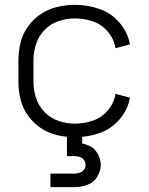

<svg xmlns="http://www.w3.org/2000/svg" viewBox="-20 -558 615 792"><path d="M188 214V158H288Q298 158 309 154.5Q320 151 326.5 142Q333 133 333 122Q333 111 326.5 102Q320 93 309 89.5Q298 86 288 86H256V0H319V34Q330 36 340 40Q366 49 380.5 72Q395 95 396 122Q395 149 380.5 172Q366 195 340 204.5Q314 214 288 214ZM289 8Q252 8 216 -0.5Q180 -9 149 -29.5Q118 -50 96 -80.5Q74 -111 65 -147Q56 -183 56 -220V-310Q56 -347 65 -383Q74 -419 96 -449.5Q118 -480 149 -500.5Q180 -521 216.5 -529.5Q253 -538 289 -538Q340 -538 389 -521.5Q438 -505 472.5 -465Q507 -425 516 -375L456 -359Q451 -396 425.5 -426.5Q400 -457 363.5 -469.5Q327 -482 289 -482Q255 -482 222 -471Q189 -460 164.5 -435Q140 -410 129 -377Q118 -344 118 -310V-220Q118 -186 129 -153Q140 -120 164.5 -95Q189 -70 222 -59Q255 -48 289 -48Q327 -48 363.5 -60.5Q400 -73 425.5 -103.5Q451 -134 456 -171L516 -155Q507 -105 472.5 -65Q438 -25 389 -8.5Q340 8 289 8Z"/></svg>

Font: Jozsika Light
Style: Regular
Weight: 300
Monospace: yes
Designer: Belleve Invis
Foundry: Belleve Invis
Version: 2.1.0